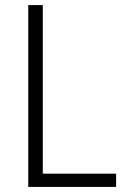

<svg xmlns="http://www.w3.org/2000/svg" viewBox="-20 -827 497 754"><path d="M91 -93H436V-145H148V-807H91Z"/></svg>

Font: Noto Sans Kannada UI SemiCondensed Light
Style: Regular
Weight: 300
Width: 4
Designer: Jelle Bosma - Monotype Design Team
Foundry: Monotype Imaging Inc.
Version: Version 2.005